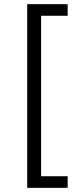

<svg xmlns="http://www.w3.org/2000/svg" viewBox="-20 -725 357 925"><path d="M111 180V-705H306V-649H178V124H306V180Z"/></svg>

Font: Nunito Sans 8pt Light
Style: Regular
Weight: 300
Version: Version 3.101;gftools[0.9.27]